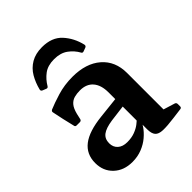

<svg xmlns="http://www.w3.org/2000/svg" viewBox="-205 -837 966 966"><g transform="rotate(-45 277.5 -354.5)"><path d="M259 -720Q329 -720 367 -678.5Q405 -637 419 -578Q421 -568 412 -564L393 -557Q383 -553 379 -561Q362 -592 333 -613Q304 -634 259 -634Q214 -634 186 -613Q158 -592 140 -561Q135 -553 127 -556L107 -564Q98 -568 100 -577Q110 -617 129 -649.5Q148 -682 180.5 -701Q213 -720 259 -720ZM173 11Q112 11 74 -25Q36 -61 36 -118Q36 -181 82 -216.5Q128 -252 223 -262L351 -276L349 -223L247 -210Q199 -203 177.5 -186.5Q156 -170 156 -139Q156 -111 174.5 -94.5Q193 -78 225 -78Q256 -78 279.5 -87Q303 -96 318.5 -108Q334 -120 340 -127L352 -115Q349 -97 334.5 -75.5Q320 -54 296.5 -34Q273 -14 241.5 -1.5Q210 11 173 11ZM335 -322Q335 -374 310.5 -402.5Q286 -431 240 -431Q218 -431 199.5 -426Q181 -421 167.5 -405.5Q154 -390 146 -358L139 -327Q136 -318 127 -318H104Q94 -318 93 -328Q85 -359 78.5 -389.5Q72 -420 66 -449Q64 -457 73 -462Q103 -475 153.5 -490.5Q204 -506 262 -506Q358 -506 414 -457.5Q470 -409 470 -325V-162H335ZM470 -162V-38L450 -72L531 -47Q540 -44 540 -34V-18Q540 -8 530 -7L476 0Q424 7 394.5 6Q365 5 353 -9Q341 -23 341 -53V-101L335 -109V-162Z"/></g></svg>

Font: Hahmlet SemiBold
Style: Regular
Weight: 600
Version: Version 1.002